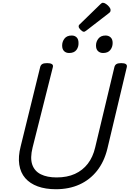

<svg xmlns="http://www.w3.org/2000/svg" viewBox="-20 -1345 935 1384"><path d="M383 19Q308 19 252 -1.5Q196 -22 162 -61Q128 -100 119 -158Q110 -216 129 -290L270 -863Q274 -877 285 -883.5Q296 -890 320 -890Q343 -890 354 -883Q365 -876 361 -861L215 -282Q196 -206 212.5 -158.5Q229 -111 274.5 -88.5Q320 -66 388 -66Q464 -66 520 -91.5Q576 -117 613 -165Q650 -213 666 -282L805 -863Q809 -877 820 -883.5Q831 -890 854 -890Q901 -890 894 -861L754 -273Q731 -179 679.5 -114Q628 -49 553 -15Q478 19 383 19ZM478 -963Q456 -963 442 -976.5Q428 -990 428 -1017Q428 -1045 445 -1067Q462 -1089 497 -1089Q519 -1089 532.5 -1075.5Q546 -1062 546 -1035Q547 -1006 530.5 -984.5Q514 -963 478 -963ZM723 -963Q701 -963 686.5 -976.5Q672 -990 672 -1017Q672 -1045 689.5 -1067Q707 -1089 741 -1089Q763 -1089 777.5 -1075.5Q792 -1062 792 -1035Q792 -1006 775 -984.5Q758 -963 723 -963ZM585 -1116Q575 -1116 561 -1130Q547 -1144 547 -1154Q547 -1158 548 -1161.5Q549 -1165 556 -1171L703 -1314Q709 -1319 712.5 -1322Q716 -1325 722 -1325Q732 -1325 745 -1316Q758 -1307 767.5 -1295Q777 -1283 777 -1273Q777 -1266 775 -1261Q773 -1256 762 -1248L604 -1126Q598 -1122 593.5 -1119Q589 -1116 585 -1116Z"/></svg>

Font: Playwrite IS
Style: Regular
Weight: 400
Designer: Veronika Burian, José Scaglione
Foundry: TypeTogether
Version: Version 1.002